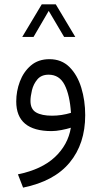

<svg xmlns="http://www.w3.org/2000/svg" viewBox="-20 -607 470 889"><path d="M173.3 -586.9H238.3L328.6 -436H276.9L205.6 -556.6L135.3 -436H83ZM308.1 -15.6Q290 -9.8 264.4 -4.9Q238.8 0 218.8 0Q55.2 0 55.2 -137.2Q55.2 -184.6 72 -229.5Q88.9 -274.4 123 -303.7Q157.2 -333 209 -333Q265.1 -333 301.8 -296.4Q338.4 -259.8 356.4 -200.7Q374.5 -141.6 374.5 -73.7Q374.5 58.6 302.7 145.5Q231 232.4 86.9 261.7L63 200.2Q172.9 177.7 233.9 120.6Q294.9 63.5 308.1 -15.6ZM308.6 -84.5Q303.2 -167 279.1 -214.1Q254.9 -261.2 205.1 -261.2Q171.4 -261.2 153.1 -239.5Q134.8 -217.8 127.9 -189Q121.1 -160.2 121.1 -139.6Q121.1 -101.6 147.2 -86.4Q173.3 -71.3 221.2 -71.3Q264.6 -71.3 308.6 -84.5Z"/></svg>

Font: Vazir Light UI
Style: Light-UI
Weight: 300
Designer: Saber Rastikerdar
Foundry: Saber Rastikerdar
Version: Version 30.0.0